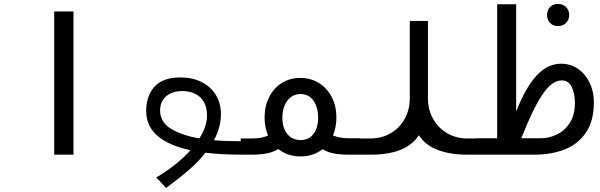

<svg xmlns="http://www.w3.org/2000/svg" viewBox="-20 -783 3040 972"><path d="M352 -725V0H254.5V-725Z M944.5 -22.5Q720 -71 720 -221Q720 -297 762 -344Q804 -391 893.5 -391Q954 -391 1000.5 -367.8Q1047 -344.5 1072.8 -302.2Q1098.5 -260 1098.5 -204.5Q1098.5 -139 1063 -73Q1122 -68 1201.5 -68V0Q1102 0 1020.5 -10Q982.5 37.5 933 80Q883.5 122.5 821 168.5L771 115.5Q877 52.5 944.5 -22.5ZM989.5 -82.5Q1028 -143.5 1028 -198Q1028 -257.5 994.2 -289.8Q960.5 -322 900 -322Q871 -322 846 -311.2Q821 -300.5 805.8 -278.5Q790.5 -256.5 790.5 -224Q790.5 -165 845.5 -131.2Q900.5 -97.5 989.5 -82.5Z M1388.5 -28.5Q1364 -13 1331.5 -6.5Q1299 0 1255 0H1198.5V-82H1255Q1305.5 -82 1337 -97Q1319.5 -137.5 1319.5 -188Q1319.5 -246.5 1342.8 -292Q1366 -337.5 1407 -363Q1448 -388.5 1500 -388.5Q1552.5 -388.5 1594 -363Q1635.5 -337.5 1659.2 -292Q1683 -246.5 1683 -188Q1683 -138 1665.5 -97.5Q1698 -83 1748.5 -83H1802V0H1745.5Q1702 0 1669.8 -6.2Q1637.5 -12.5 1613 -28Q1590.5 -10 1562 -0.5Q1533.5 9 1501.5 9Q1436 9 1388.5 -28.5ZM1590.5 -187.5Q1590.5 -240 1566.8 -273.5Q1543 -307 1501.5 -307Q1473.5 -307 1452.8 -291.5Q1432 -276 1420.8 -248.8Q1409.5 -221.5 1409.5 -187.5Q1409.5 -136 1434.2 -105Q1459 -74 1501.5 -74Q1543.5 -74 1567 -105Q1590.5 -136 1590.5 -187.5Z M1797.5 -82H1857Q1912 -82 1957.2 -108.2Q2002.5 -134.5 2028.5 -180.8Q2054.5 -227 2054.5 -285V-677H2146.5V-285Q2146.5 -227 2172.8 -180.8Q2199 -134.5 2244.5 -108.2Q2290 -82 2345.5 -82H2402V0H2345.5Q2259 0 2196.2 -23.8Q2133.5 -47.5 2100.5 -98.5Q2037.5 0 1857 0H1797.5Z M2392 -83H2497V-761.5H2593V-218.5Q2640.5 -339.5 2696 -400Q2751.5 -460.5 2821 -460.5Q2868 -460.5 2905.8 -434.8Q2943.5 -409 2965 -364.2Q2986.5 -319.5 2986.5 -265.5Q2986.5 -169 2944.8 -109.8Q2903 -50.5 2835.8 -25.2Q2768.5 0 2686.5 0H2392ZM2890.5 -263Q2890.5 -307 2875 -341.5Q2859.5 -376 2823.5 -376Q2774 -376 2725.5 -303.5Q2677 -231 2619 -83H2718Q2757.5 -83 2797 -101Q2836.5 -119 2863.5 -159.2Q2890.5 -199.5 2890.5 -263ZM2749.5 -707Q2749.5 -732 2764.8 -747.5Q2780 -763 2804.5 -763Q2829.5 -763 2845.5 -747.2Q2861.5 -731.5 2861.5 -707Q2861.5 -682.5 2845.5 -666.8Q2829.5 -651 2804.5 -651Q2780 -651 2764.8 -666.5Q2749.5 -682 2749.5 -707Z"/></svg>

Font: JuliaMono Medium
Style: Italic
Weight: 500
Italic angle: -9°
Monospace: yes
Designer: cormullion
Foundry: corm
Version: Version 0.054; ttfautohint (v1.8.4)